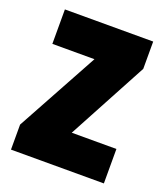

<svg xmlns="http://www.w3.org/2000/svg" viewBox="-108 -630 613 707"><g transform="rotate(20 198.5 -276.5)"><path d="M380 0V-135H205L372 -446V-553H26V-418H191L16 -98V0Z"/></g></svg>

Font: Noto Sans Lao Looped ExtraCondensed Black
Style: Regular
Weight: 900
Width: 2
Designer: Mark Frömberg, Ben Mitchell
Foundry: The Fontpad Ltd
Version: Version 1.002